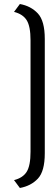

<svg xmlns="http://www.w3.org/2000/svg" viewBox="-20 -757 275 956"><path d="M203 -563Q203 -653 168.5 -690Q134 -727 79 -737L49.8 -697.8Q93.8 -686.8 112.9 -656.3Q132 -625.8 132 -556.8V-1.2Q132 67.8 112.9 98.3Q93.8 128.8 49.8 139.8L79 179Q134 169 168.5 132.5Q203 96 203 6Z"/></svg>

Font: Secuela Light
Style: Regular
Weight: 300
Designer: Fernando Haro
Foundry: deFharo
Version: Version 1.708